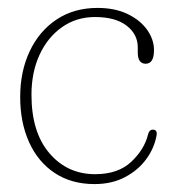

<svg xmlns="http://www.w3.org/2000/svg" viewBox="-20 -455 434 485"><path d="M369 -328.5Q369 -294 348 -294Q328 -294 328 -322.5V-335.5Q328 -368.5 299.8 -390.2Q271.5 -412 220 -412Q173 -412 136.8 -386.5Q100.5 -361 80 -316.8Q59.5 -272.5 59.5 -215.5Q59.5 -121 104.8 -68Q150 -15 220.5 -15Q278.5 -15 311.8 -46.5Q345 -78 354 -115.5Q357 -127.5 366 -127.5Q378 -127.5 375.5 -113Q370 -81.5 349.8 -53.5Q329.5 -25.5 296.2 -7.8Q263 10 218.5 10Q160.5 10 118.2 -18Q76 -46 53.5 -95.8Q31 -145.5 31 -210Q31 -274.5 55 -325.5Q79 -376.5 123 -405.8Q167 -435 226.5 -435Q270.5 -435 302.5 -419.5Q334.5 -404 351.8 -379.5Q369 -355 369 -328.5Z"/></svg>

Font: Fraunces 144pt SuperSoft Thin
Style: Regular
Weight: 100
Version: Version 1.000;[0bf87f6ff]